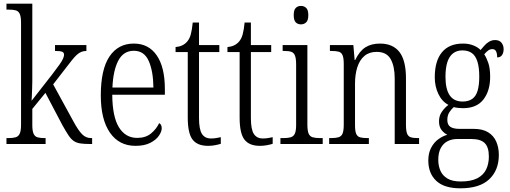

<svg xmlns="http://www.w3.org/2000/svg" viewBox="-20 -780 2760 1040"><path d="M15 0V-32H25Q50 -32 65 -36.5Q80 -41 87 -56.5Q94 -72 94 -105V-656Q94 -689 87 -704.5Q80 -720 65 -724Q50 -728 26 -728H15V-760H155V-374Q155 -360 155 -340Q155 -320 154 -299Q153 -278 152.5 -260.5Q152 -243 151 -234L262 -376Q288 -410 302.5 -430.5Q317 -451 322 -463.5Q327 -476 327 -483Q327 -496 316 -500Q305 -504 278 -504V-536H448V-504Q433 -504 420.5 -499Q408 -494 395.5 -482.5Q383 -471 368 -452Q353 -433 333 -407L268 -323L379 -120Q404 -74 424.5 -53Q445 -32 474 -32H479V0H468Q437 0 416 -3Q395 -6 380 -16Q365 -26 351 -47Q337 -68 318 -102L226 -277L155 -190V-102Q155 -71 162 -55.5Q169 -40 184 -36Q199 -32 222 -32H227V0Z M714 10Q625 10 575.5 -61.5Q526 -133 526 -263Q526 -404 573 -474Q620 -544 705 -544Q785 -544 829 -480Q873 -416 873 -298V-267H588Q589 -147 624.5 -90Q660 -33 723 -33Q769 -33 798 -57Q827 -81 842 -113Q848 -110 852 -103.5Q856 -97 856 -85Q856 -67 840.5 -44.5Q825 -22 793.5 -6Q762 10 714 10ZM811 -306Q810 -395 785.5 -450Q761 -505 705 -505Q649 -505 621 -452Q593 -399 589 -306Z M1107 10Q1049 10 1023 -24Q997 -58 997 -143V-498H931V-525Q952 -527 967.5 -534.5Q983 -542 994 -555Q1007 -570 1013.5 -594Q1020 -618 1024 -658H1058V-536H1168V-498H1058V-141Q1058 -79 1074 -54.5Q1090 -30 1122 -30Q1138 -30 1150 -32Q1162 -34 1176 -37V-1Q1163 3 1145 6.5Q1127 10 1107 10Z M1388 10Q1330 10 1304 -24Q1278 -58 1278 -143V-498H1212V-525Q1233 -527 1248.5 -534.5Q1264 -542 1275 -555Q1288 -570 1294.5 -594Q1301 -618 1305 -658H1339V-536H1449V-498H1339V-141Q1339 -79 1355 -54.5Q1371 -30 1403 -30Q1419 -30 1431 -32Q1443 -34 1457 -37V-1Q1444 3 1426 6.5Q1408 10 1388 10Z M1499 0V-32H1515Q1540 -32 1555 -36.5Q1570 -41 1577 -56Q1584 -71 1584 -103V-431Q1584 -464 1577.5 -479.5Q1571 -495 1557.5 -499.5Q1544 -504 1519 -504H1511V-536H1645V-106Q1645 -73 1651.5 -57Q1658 -41 1673.5 -36.5Q1689 -32 1714 -32H1728V0ZM1610 -648Q1593 -648 1582 -659Q1571 -670 1571 -698Q1571 -726 1582 -737Q1593 -748 1610 -748Q1627 -748 1638.5 -737Q1650 -726 1650 -698Q1650 -670 1638.5 -659Q1627 -648 1610 -648Z M1763 0V-32H1773Q1798 -32 1813.5 -36.5Q1829 -41 1835.5 -56.5Q1842 -72 1842 -105V-433Q1842 -466 1835.5 -481Q1829 -496 1814.5 -500Q1800 -504 1775 -504H1767V-536H1894L1901 -455H1904Q1927 -503 1959 -523.5Q1991 -544 2038 -544Q2108 -544 2143.5 -498.5Q2179 -453 2179 -355V-105Q2179 -72 2185 -56.5Q2191 -41 2205 -36.5Q2219 -32 2244 -32H2250V0H2118V-355Q2118 -421 2096 -460Q2074 -499 2020 -499Q1980 -499 1954 -477Q1928 -455 1915.5 -416Q1903 -377 1903 -326V-102Q1903 -70 1909.5 -55Q1916 -40 1931 -36Q1946 -32 1971 -32H1978V0Z M2474 240Q2386 240 2343 199.5Q2300 159 2300 89Q2300 49 2315.5 20Q2331 -9 2354.5 -26Q2378 -43 2403 -50Q2386 -58 2372 -75.5Q2358 -93 2358 -123Q2358 -152 2373 -174Q2388 -196 2409 -212Q2374 -230 2354.5 -271Q2335 -312 2335 -361Q2335 -450 2374 -497Q2413 -544 2488 -544Q2519 -544 2544 -534Q2569 -524 2583 -509Q2592 -519 2603 -532Q2614 -545 2629 -554Q2644 -563 2662 -563Q2685 -563 2696.5 -548.5Q2708 -534 2708 -514Q2708 -495 2699.5 -482Q2691 -469 2673 -469Q2673 -490 2667 -502Q2661 -514 2647 -514Q2635 -514 2625 -507Q2615 -500 2603 -486Q2616 -466 2625.5 -437.5Q2635 -409 2635 -364Q2635 -288 2598.5 -241Q2562 -194 2488 -194Q2478 -194 2462 -195.5Q2446 -197 2438 -200Q2425 -189 2414 -172Q2403 -155 2403 -130Q2403 -104 2419.5 -93Q2436 -82 2468 -82H2545Q2594 -82 2624 -63.5Q2654 -45 2668 -13Q2682 19 2682 59Q2682 142 2630 191Q2578 240 2474 240ZM2476 203Q2532 203 2565.5 185.5Q2599 168 2613.5 137.5Q2628 107 2628 68Q2628 17 2605.5 -5Q2583 -27 2534 -27H2456Q2428 -27 2405 -15.5Q2382 -4 2368 21Q2354 46 2354 86Q2354 118 2365.5 144.5Q2377 171 2403.5 187Q2430 203 2476 203ZM2486 -230Q2517 -230 2537.5 -244Q2558 -258 2567 -288.5Q2576 -319 2576 -365Q2576 -415 2566 -446.5Q2556 -478 2536 -492.5Q2516 -507 2484 -507Q2455 -507 2434.5 -491.5Q2414 -476 2403.5 -444.5Q2393 -413 2393 -364Q2393 -297 2416 -263.5Q2439 -230 2486 -230Z"/></svg>

Font: Noto Serif Ethiopic Condensed Light
Style: Regular
Weight: 300
Width: 3
Designer: Monotype Design Team
Foundry: Monotype Imaging Inc.
Version: Version 2.102